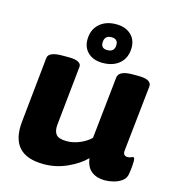

<svg xmlns="http://www.w3.org/2000/svg" viewBox="-111 -833 847 934"><g transform="rotate(15 312.5 -365.5)"><path d="M194 9Q22 9 39 -162L73 -493Q76 -525 146 -525H179Q212 -525 227 -516Q242 -507 240 -493L209 -193Q206 -161 219.5 -144.5Q233 -128 274 -128Q306 -128 339 -142Q372 -156 393 -177L426 -488Q429 -525 499 -525H528Q597 -525 593 -488L558 -159Q554 -130 580 -130Q589 -130 596 -133.5Q603 -137 607 -137Q614 -137 614 -118Q614 -110 613 -94.5Q612 -79 608 -54Q605 -31 587 -17.5Q569 -4 545.5 2Q522 8 501 8Q461 8 434.5 -12Q408 -32 402 -77Q369 -43 312.5 -17Q256 9 194 9ZM343 -541Q297 -541 270 -566Q243 -591 243 -631Q243 -681 275 -710.5Q307 -740 360 -740Q406 -740 433.5 -715Q461 -690 461 -649Q461 -599 429 -570Q397 -541 343 -541ZM349 -607Q386 -607 386 -643Q386 -673 354 -673Q318 -673 318 -636Q318 -607 349 -607Z"/></g></svg>

Font: Asap Semi Expanded Semi Expanded ExtraBold
Style: Italic
Weight: 800
Width: 6
Italic angle: -6°
Designer: Pablo Cosgaya
Foundry: Omnibus-Type
Version: Version 3.001; ttfautohint (v1.8.4.7-5d5b)